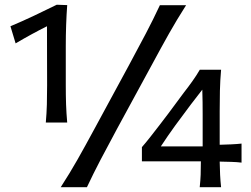

<svg xmlns="http://www.w3.org/2000/svg" viewBox="-20 -778 1045 798"><path d="M170.4 -268.6Q173.8 -307.6 174.8 -343.8Q175.8 -379.9 175.8 -424.3Q175.8 -485.4 175.5 -546.9Q175.3 -608.4 175.3 -668.9Q145 -653.8 112.3 -636Q79.6 -618.2 44.9 -597.7L23.4 -668.9Q73.2 -689.9 120.8 -712.4Q168.5 -734.9 215.8 -758.3L259.3 -756.8Q253.4 -674.8 253.4 -585.9V-424.3Q253.4 -379.9 254.6 -343.8Q255.9 -307.6 259.3 -268.6ZM232.4 0Q270 -58.1 302 -114.5Q334 -170.9 373 -243.2L515.6 -506.3Q556.2 -581.5 586.2 -638.7Q616.2 -695.8 644.5 -756.3H753.4Q714.8 -695.8 682.6 -638.7Q650.4 -581.5 609.9 -506.3L466.8 -243.2Q427.7 -170.9 398.2 -114.5Q368.7 -58.1 341.3 0ZM893.1 -106.4Q893.6 -76.2 894.8 -51.8Q896 -27.3 898.9 0H810.1Q813 -27.3 814 -52Q814.9 -76.7 814.9 -107.4H569.8V-166.5Q584 -182.6 603.3 -207Q622.6 -231.4 642.8 -257.8Q663.1 -284.2 679.7 -306.2L744.1 -393.1Q762.2 -416 779.5 -440.4Q796.9 -464.8 810.5 -488.3H898.9Q895 -443.4 894 -400.6Q893.1 -357.9 893.1 -315.4V-176.3Q916 -176.8 940.9 -178Q965.8 -179.2 983.9 -181.2V-102.1Q965.8 -104.5 940.9 -105.2Q916 -106 893.1 -106.4ZM648.4 -169.4H822.3V-301.8Q822.3 -327.6 822 -353.5Q821.8 -379.4 820.8 -405.3L772.9 -343.3Q740.2 -300.3 708.5 -256.6Q676.8 -212.9 648.4 -169.4Z"/></svg>

Font: Pinar Medium
Style: Regular
Weight: 500
Designer: Amin Abedi
Version: Version 3.000